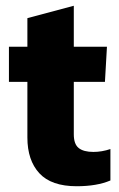

<svg xmlns="http://www.w3.org/2000/svg" viewBox="-20 -636 414 666"><path d="M246 10Q158 10 116.5 -35Q75 -80 75 -159V-352H11V-474H75V-573L236 -616V-474H351L344 -352H236V-170Q236 -136 253 -122.5Q270 -109 304 -109Q333 -109 363 -119V-10Q316 10 246 10Z"/></svg>

Font: Kanit SemiBold
Style: Regular
Weight: 600
Designer: Katatrad Team
Foundry: CadsonDemak
Version: Version 2.000; ttfautohint (v1.8.3)